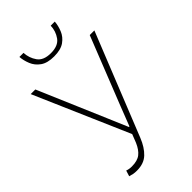

<svg xmlns="http://www.w3.org/2000/svg" viewBox="-258 -912 998 998"><g transform="rotate(-45 241.0 -413.0)"><path d="M118 12Q102 12 91.5 10Q81 8 68 4L78 -28Q86 -25 95 -23.5Q104 -22 114 -22Q155 -22 177.5 -39.5Q200 -57 216 -94L234 -140L8 -660H42L202 -286L248 -178H252L294 -286L442 -660H476L250 -96Q230 -46 199.5 -17Q169 12 118 12ZM233 -712Q184 -712 156.5 -731.5Q129 -751 117 -780.5Q105 -810 103 -838H133Q135 -799 157 -767.5Q179 -736 233 -736Q287 -736 309.5 -767.5Q332 -799 333 -838H363Q361 -810 349 -780.5Q337 -751 309.5 -731.5Q282 -712 233 -712Z"/></g></svg>

Font: Source Sans 3
Style: Regular
Weight: 200
Designer: Paul D. Hunt
Foundry: Adobe
Version: Version 3.046;hotconv 1.0.118;makeotfexe 2.5.65603